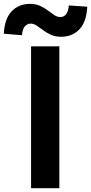

<svg xmlns="http://www.w3.org/2000/svg" viewBox="-71 -983 476 1003"><path d="M91.3 0V-740.8H239V0ZM249.1 -790.9Q217.9 -790.9 195.1 -801.3Q172.3 -811.6 154.4 -825.2Q136.5 -838.8 120.9 -849.2Q105.2 -859.6 89 -859.6Q71.8 -859.6 59.3 -845.8Q46.7 -832.1 43.7 -799.1L-51.1 -806.8Q-46.8 -886.6 -9.3 -924.7Q28.1 -962.8 85.1 -962.8Q115.6 -962.8 138.5 -952.4Q161.3 -942 179.2 -928.3Q197.1 -914.6 212.7 -904.2Q228.2 -893.9 244.4 -893.9Q261.8 -893.9 273.7 -907.7Q285.5 -921.6 288.7 -954.6L384.8 -947.9Q380.4 -867.1 343 -829Q305.6 -790.9 249.1 -790.9Z"/></svg>

Font: Noto Sans TC Thin
Style: Regular
Weight: 100
Designer: Ryoko NISHIZUKA 西塚涼子 (kana, bopomofo & ideographs); Paul D. Hunt (Latin, Greek & Cyrillic); Sandoll Communications 산돌커뮤니
Foundry: Adobe
Version: Version 2.004-H2;hotconv 1.0.118;makeotfexe 2.5.65603